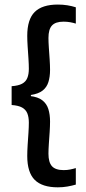

<svg xmlns="http://www.w3.org/2000/svg" viewBox="-20 -697 379 842"><path d="M312.5 -665V-593.5Q301.5 -597 288 -599.5Q274.5 -602 258.5 -602Q223.5 -602 208 -585.2Q192.5 -568.5 192.5 -530.5Q192.5 -513.5 194.2 -488Q196 -462.5 197.8 -436.2Q199.5 -410 199.5 -390.5Q199.5 -360 192.2 -337Q185 -314 166.8 -299.8Q148.5 -285.5 115.5 -280.5V-271L111.5 -276Q146.5 -272 165.5 -257.2Q184.5 -242.5 192 -218.8Q199.5 -195 199.5 -164Q199.5 -144.5 197.8 -118Q196 -91.5 194.2 -66Q192.5 -40.5 192.5 -23Q192.5 15 208 32Q223.5 49 259.5 49Q275 49 288.2 46.2Q301.5 43.5 312.5 40V112.5Q295.5 117.5 275.5 121Q255.5 124.5 233.5 124.5Q165 124.5 132.2 91.8Q99.5 59 99.5 -13Q99.5 -33.5 101.2 -60.8Q103 -88 104.8 -114.5Q106.5 -141 106.5 -159Q106.5 -183.5 99.8 -200Q93 -216.5 76.8 -225.5Q60.5 -234.5 31 -236.5V-319Q60.5 -321 76.8 -329.8Q93 -338.5 99.8 -355Q106.5 -371.5 106.5 -395.5Q106.5 -414 104.8 -440.2Q103 -466.5 101.2 -493.5Q99.5 -520.5 99.5 -540Q99.5 -612 132.2 -644.5Q165 -677 233.5 -677Q255.5 -677 275.5 -673.8Q295.5 -670.5 312.5 -665Z"/></svg>

Font: Anek Tamil Medium Medium
Style: Regular
Weight: 500
Version: Version 1.003